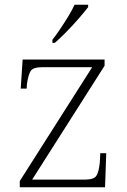

<svg xmlns="http://www.w3.org/2000/svg" viewBox="-20 -786 534 806"><path d="M63 0V-26L367 -504H159Q120 -504 109.5 -489Q99 -474 93 -433L92 -414H67L75 -536H419V-510L115 -32H336Q374 -32 384.5 -48Q395 -64 399 -104L401 -143H426L421 0ZM200 -619Q215 -638 232.5 -664Q250 -690 266.5 -717Q283 -744 293 -766H350V-756Q337 -739 312 -710Q287 -681 259 -652.5Q231 -624 210 -606H200Z"/></svg>

Font: Noto Serif Tamil ExtraLight
Style: Regular
Weight: 200
Designer: Indian Type Foundry, Tom Grace, and the Monotype Design Team
Foundry: Monotype Imaging Inc.
Version: Version 2.004; ttfautohint (v1.8.4.7-5d5b)